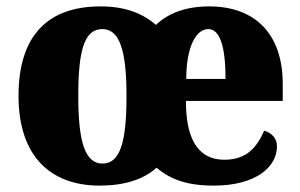

<svg xmlns="http://www.w3.org/2000/svg" viewBox="-20 -571 940 601"><path d="M292 10C369 10 429 -9 470 -46C514 -9 566 10 649 10C782 10 847 -49 847 -113C847 -139 830 -155 807 -162C784 -110 752 -71 683 -71C592 -71 562 -148 562 -255H865V-309C865 -467 776 -551 635 -551C564 -551 508 -531 468 -493C425 -531 368 -551 295 -551C129 -551 38 -459 38 -271C38 -83 137 10 292 10ZM301 -59C244 -59 225 -133 225 -271C225 -410 243 -480 300 -480C355 -480 376 -412 376 -270C376 -129 357 -59 301 -59ZM686 -324H563C563 -425 594 -480 632 -480C668 -480 686 -426 686 -324Z"/></svg>

Font: Noto Serif Devanagari SemiCondensed Black
Style: Regular
Weight: 900
Width: 4
Designer: Universal Thirst, Indian Type Foundry and the Monotype Design Team
Foundry: Monotype Imaging Inc.
Version: Version 2.004